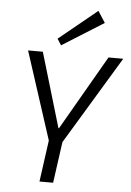

<svg xmlns="http://www.w3.org/2000/svg" viewBox="-62 -991 709 1037"><g transform="rotate(5 292.5 -473.0)"><path d="M69 -700H149L269 -296H272L505 -700H585L297 -223L266 0H192L223 -225ZM469 -884 244 -743 222 -777 429 -946Z"/></g></svg>

Font: Pathway Extreme 8pt Thin 12pt Light
Style: Italic
Weight: 300
Italic angle: -8°
Version: Version 1.001;gftools[0.9.26]